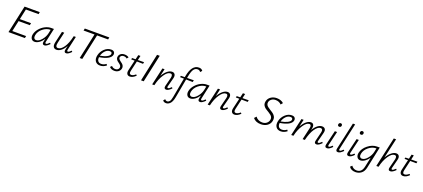

<svg xmlns="http://www.w3.org/2000/svg" viewBox="94 -2356 9459 4291"><g transform="rotate(20 4824.0 -211.0)"><path d="M564 -607H262L208 -359H475L464 -308H197L141 -51H470L459 0H69L212 -658H574Z M1024 -94 1044 -70Q971 5 923 5Q862 5 879 -70L895 -142Q854 -76 798.5 -35.5Q743 5 689 5Q634 5 609 -36.5Q584 -78 596 -138Q612 -212 666.5 -276Q721 -340 793.5 -376.5Q866 -413 936 -413H1000L928 -83Q919 -41 946 -41Q973 -41 1024 -94ZM709 -42Q772 -42 836 -117Q900 -192 919 -278L938 -369H930Q839 -369 755 -301.5Q671 -234 653 -138Q645 -94 660.5 -68Q676 -42 709 -42Z M1540 -94 1560 -70Q1490 5 1438 5Q1383 5 1398 -69L1419 -162Q1373 -78 1318 -36.5Q1263 5 1209 5Q1158 5 1135.5 -33Q1113 -71 1131 -149L1191 -413H1245L1185 -154Q1159 -42 1228 -42Q1297 -42 1364 -137Q1431 -232 1471 -413H1521L1447 -82Q1439 -42 1464 -42Q1490 -42 1540 -94Z M2228 -658 2217 -607H1955L1824 0H1763L1894 -607H1634L1645 -658Z M2361 -418Q2414 -418 2435 -390Q2456 -362 2448 -323Q2435 -264 2359.5 -224Q2284 -184 2162 -165Q2155 -107 2179.5 -73.5Q2204 -40 2257 -40Q2319 -40 2372 -82L2394 -53Q2325 4 2245 4Q2167 4 2130 -50.5Q2093 -105 2113 -193Q2134 -285 2205 -351.5Q2276 -418 2361 -418ZM2396 -321Q2400 -339 2389.5 -356.5Q2379 -374 2343 -374Q2284 -374 2236 -323Q2188 -272 2169 -202Q2267 -220 2327.5 -251.5Q2388 -283 2396 -321Z M2586 5Q2510 5 2467 -44L2503 -80Q2537 -39 2594 -39Q2628 -39 2651 -56.5Q2674 -74 2679 -101Q2684 -126 2670.5 -147.5Q2657 -169 2634 -185.5Q2611 -202 2588.5 -220Q2566 -238 2553.5 -265.5Q2541 -293 2549 -327Q2559 -368 2594 -393Q2629 -418 2682 -418Q2740 -418 2784 -387L2752 -347Q2725 -376 2675 -376Q2643 -376 2623 -361.5Q2603 -347 2597 -324Q2592 -301 2606.5 -281Q2621 -261 2644 -244Q2667 -227 2690 -208.5Q2713 -190 2725.5 -161.5Q2738 -133 2730 -98Q2719 -52 2681 -23.5Q2643 5 2586 5Z M2990 -364 2935 -125Q2915 -38 2973 -38Q3017 -38 3075 -88L3096 -65Q3024 7 2954 7Q2907 7 2886.5 -27Q2866 -61 2880 -120L2937 -364L2854 -365L2863 -400L2946 -401L2971 -508H3023L2999 -402L3147 -404L3137 -362Z M3221 0 3363 -658H3427L3285 0Z M3923 -94 3943 -70Q3871 5 3819 5Q3790 5 3778 -13.5Q3766 -32 3775 -69L3829 -282Q3838 -322 3828 -346.5Q3818 -371 3788 -371Q3718 -371 3646 -264Q3574 -157 3539 -3L3538 0H3486L3580 -413H3631L3592 -241Q3641 -325 3698.5 -371.5Q3756 -418 3812 -418Q3858 -418 3879 -383.5Q3900 -349 3884 -288L3830 -82Q3819 -42 3847 -42Q3873 -42 3923 -94Z M4344 -711Q4407 -711 4435 -666L4398 -625Q4375 -664 4327 -664Q4273 -664 4237 -616Q4201 -568 4176 -436L4170 -402L4330 -404L4319 -359L4162 -362L4080 87Q4069 149 4049 191.5Q4029 234 4005 254Q3981 274 3960 281.5Q3939 289 3917 289Q3865 289 3840 252L3874 211Q3895 242 3930 242Q3961 242 3985 213.5Q4009 185 4024 100L4109 -363L4016 -365L4024 -400L4116 -401L4120 -422Q4172 -711 4344 -711Z M4726 -94 4746 -70Q4673 5 4625 5Q4564 5 4581 -70L4597 -142Q4556 -76 4500.5 -35.5Q4445 5 4391 5Q4336 5 4311 -36.5Q4286 -78 4298 -138Q4314 -212 4368.5 -276Q4423 -340 4495.5 -376.5Q4568 -413 4638 -413H4702L4630 -83Q4621 -41 4648 -41Q4675 -41 4726 -94ZM4411 -42Q4474 -42 4538 -117Q4602 -192 4621 -278L4640 -369H4632Q4541 -369 4457 -301.5Q4373 -234 4355 -138Q4347 -94 4362.5 -68Q4378 -42 4411 -42Z M5243 -94 5263 -70Q5191 5 5139 5Q5110 5 5098 -13.5Q5086 -32 5095 -69L5149 -282Q5158 -322 5148 -346.5Q5138 -371 5108 -371Q5038 -371 4966 -264Q4894 -157 4859 -3L4858 0H4806L4900 -413H4951L4912 -241Q4961 -325 5018.5 -371.5Q5076 -418 5132 -418Q5178 -418 5199 -383.5Q5220 -349 5204 -288L5150 -82Q5139 -42 5167 -42Q5193 -42 5243 -94Z M5479 -364 5424 -125Q5404 -38 5462 -38Q5506 -38 5564 -88L5585 -65Q5513 7 5443 7Q5396 7 5375.5 -27Q5355 -61 5369 -120L5426 -364L5343 -365L5352 -400L5435 -401L5460 -508H5512L5488 -402L5636 -404L5626 -362Z M6239 -154Q6247 -189 6235 -218Q6223 -247 6199 -265.5Q6175 -284 6144.5 -304Q6114 -324 6084 -341Q6054 -358 6031 -383Q6008 -408 5998 -438Q5988 -468 5998 -514Q6014 -582 6073 -623Q6132 -664 6211 -664Q6313 -664 6376 -606L6337 -559Q6286 -616 6197 -616Q6141 -616 6102.5 -585Q6064 -554 6056 -513Q6050 -481 6062 -454.5Q6074 -428 6098.5 -410Q6123 -392 6153.5 -372Q6184 -352 6213.5 -333.5Q6243 -315 6266 -288Q6289 -261 6298 -229Q6307 -197 6297 -149Q6280 -77 6218.5 -35Q6157 7 6071 7Q5945 7 5882 -73L5926 -121Q5951 -83 5993.5 -62Q6036 -41 6086 -41Q6148 -41 6188.5 -74Q6229 -107 6239 -154Z M6658 -418Q6711 -418 6732 -390Q6753 -362 6745 -323Q6732 -264 6656.5 -224Q6581 -184 6459 -165Q6452 -107 6476.5 -73.5Q6501 -40 6554 -40Q6616 -40 6669 -82L6691 -53Q6622 4 6542 4Q6464 4 6427 -50.5Q6390 -105 6410 -193Q6431 -285 6502 -351.5Q6573 -418 6658 -418ZM6693 -321Q6697 -339 6686.5 -356.5Q6676 -374 6640 -374Q6581 -374 6533 -323Q6485 -272 6466 -202Q6564 -220 6624.5 -251.5Q6685 -283 6693 -321Z M7497 -94 7517 -70Q7447 5 7393 5Q7364 5 7352 -13.5Q7340 -32 7350 -69L7402 -282Q7413 -324 7401 -347.5Q7389 -371 7357 -371Q7293 -371 7226 -273.5Q7159 -176 7117 0H7064L7129 -282Q7139 -323 7129 -347Q7119 -371 7091 -371Q7024 -371 6952 -262Q6880 -153 6847 -7L6845 0H6793L6887 -413H6938L6899 -239Q6946 -323 7002 -370.5Q7058 -418 7114 -418Q7159 -418 7176.5 -382.5Q7194 -347 7180 -288L7171 -253Q7217 -333 7271 -375.5Q7325 -418 7378 -418Q7429 -418 7451.5 -384.5Q7474 -351 7457 -288L7404 -82Q7393 -42 7421 -42Q7447 -42 7497 -94Z M7738 -540Q7718 -540 7707 -553Q7696 -566 7700 -586Q7703 -604 7715 -615Q7727 -626 7745 -626Q7765 -626 7776 -612Q7787 -598 7783 -578Q7776 -540 7738 -540ZM7644 5Q7582 5 7599 -70L7681 -413H7734L7656 -82Q7646 -42 7672 -42Q7698 -42 7748 -94L7768 -70Q7698 5 7644 5Z M7904 5Q7843 5 7860 -69L8002 -711H8055L7916 -82Q7906 -42 7932 -42Q7957 -42 8009 -94L8029 -70Q7957 5 7904 5Z M8255 -540Q8235 -540 8224 -553Q8213 -566 8217 -586Q8220 -604 8232 -615Q8244 -626 8262 -626Q8282 -626 8293 -612Q8304 -598 8300 -578Q8293 -540 8255 -540ZM8161 5Q8099 5 8116 -70L8198 -413H8251L8173 -82Q8163 -42 8189 -42Q8215 -42 8265 -94L8285 -70Q8215 5 8161 5Z M8684 -413H8749L8639 105Q8619 199 8559.5 244Q8500 289 8423 289Q8319 289 8270 217L8311 178Q8356 245 8437 245Q8556 245 8586 101L8636 -130Q8594 -69 8541 -32Q8488 5 8436 5Q8383 5 8357.5 -36.5Q8332 -78 8344 -138Q8367 -249 8471 -331Q8575 -413 8684 -413ZM8457 -42Q8520 -42 8584 -117Q8648 -192 8667 -278L8686 -369H8678Q8587 -369 8503 -301Q8419 -233 8401 -138Q8393 -94 8408.5 -68Q8424 -42 8457 -42Z M9255 -94 9275 -70Q9203 5 9150 5Q9088 5 9107 -69L9161 -282Q9170 -322 9160 -346.5Q9150 -371 9119 -371Q9049 -371 8977 -263Q8905 -155 8870 0H8817L8974 -711H9029L8923 -240Q8972 -324 9030 -371Q9088 -418 9143 -418Q9190 -418 9210.5 -383.5Q9231 -349 9215 -288L9162 -82Q9151 -42 9178 -42Q9203 -42 9255 -94Z M9491 -364 9436 -125Q9416 -38 9474 -38Q9518 -38 9576 -88L9597 -65Q9525 7 9455 7Q9408 7 9387.5 -27Q9367 -61 9381 -120L9438 -364L9355 -365L9364 -400L9447 -401L9472 -508H9524L9500 -402L9648 -404L9638 -362Z"/></g></svg>

Font: EauTestInfant Semilight
Style: Italic
Weight: 300
Italic angle: -12°
Designer: Christian Thalmann (Catharsis Fonts)
Version: Version 0.001;PS 000.001;hotconv 1.0.88;makeotf.lib2.5.64775